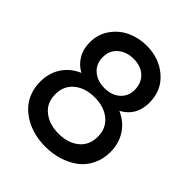

<svg xmlns="http://www.w3.org/2000/svg" viewBox="-199 -828 957 957"><g transform="rotate(45 280.0 -349.0)"><path d="M280 8.5Q241 8.5 205 0.2Q169 -8 137.5 -25.5Q106 -43 82.5 -67.5Q59 -92 45.5 -127Q32 -162 32 -203Q32 -263.5 61.5 -309.2Q91 -355 146 -379Q109.5 -399 88.8 -434.2Q68 -469.5 68 -516Q68 -573.5 99 -617.5Q130 -661.5 177.8 -683.5Q225.5 -705.5 281 -705.5Q369.5 -705.5 430.5 -652.5Q491.5 -599.5 491.5 -513.5Q491.5 -420.5 414 -379Q468.5 -355 498.2 -308.8Q528 -262.5 528 -203Q528 -152 507.5 -110.8Q487 -69.5 452 -44Q417 -18.5 373 -5Q329 8.5 280 8.5ZM129.5 -212.5Q129.5 -151 172.5 -117.5Q215.5 -84 280 -84Q345 -84 387.2 -117.5Q429.5 -151 429.5 -212.5Q429.5 -270.5 388 -305.2Q346.5 -340 280 -340Q213 -340 171.2 -305.5Q129.5 -271 129.5 -212.5ZM281.5 -406.5Q331.5 -406.5 363 -434.2Q394.5 -462 394.5 -507Q394.5 -554.5 363.8 -583.8Q333 -613 281 -613Q231.5 -613 198.8 -585Q166 -557 166 -510Q166 -463 198 -434.8Q230 -406.5 281.5 -406.5Z"/></g></svg>

Font: HK Grotesk Medium
Style: Regular
Weight: 500
Designer: Alfredo Marco Pradil
Foundry: Hanken Design Co.
Version: Version 3.001;FEAKit 1.0